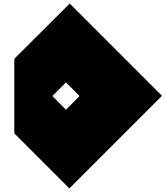

<svg xmlns="http://www.w3.org/2000/svg" viewBox="-20 -845 930 1074"><path d="M368 209 60 -99V-516L370 -825L886 -309ZM349 -384 273 -308 349 -231 425 -308Z"/></svg>

Font: El Pececito
Style: Regular
Weight: 400
Designer: deFharo
Foundry: deFharo
Version: El Pececito Version 1.000